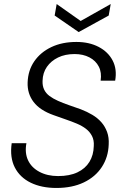

<svg xmlns="http://www.w3.org/2000/svg" viewBox="-20 -920 617 952"><path d="M260 12Q186 12 132.5 -14Q79 -40 53.5 -89.5Q28 -139 38 -210H111Q102 -162 119 -125.5Q136 -89 175.5 -68Q215 -47 268 -47Q325 -47 364 -65.5Q403 -84 423.5 -117.5Q444 -151 445 -196Q447 -225 436 -246Q425 -267 406 -281.5Q387 -296 361 -307Q335 -318 305.5 -328Q276 -338 246 -349Q178 -373 146.5 -414.5Q115 -456 117 -511Q119 -571 150 -616Q181 -661 234.5 -686.5Q288 -712 359 -712Q422 -712 469 -687.5Q516 -663 538.5 -620Q561 -577 551 -520H479Q485 -560 470 -589.5Q455 -619 423.5 -635.5Q392 -652 350 -652Q303 -652 268 -635Q233 -618 212.5 -588.5Q192 -559 191 -519Q190 -494 199 -475.5Q208 -457 225.5 -444Q243 -431 267.5 -420Q292 -409 321 -399Q350 -389 381 -378Q412 -366 438 -350.5Q464 -335 482.5 -314Q501 -293 511 -265.5Q521 -238 519 -204Q517 -141 485 -92Q453 -43 395.5 -15.5Q338 12 260 12ZM529 -900 519 -843 370 -761 251 -843 261 -900 380 -816Z"/></svg>

Font: DM Sans 16pt Light
Style: Italic
Weight: 300
Italic angle: -10°
Version: Version 4.004;gftools[0.9.30]